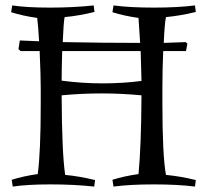

<svg xmlns="http://www.w3.org/2000/svg" viewBox="-20 -679 748 707"><path d="M496 -521 490 -613Q439 -620 394 -634L398 -659Q459 -651 546.5 -651Q634 -651 698 -659L701 -635Q644 -621 591 -616Q586 -591 583 -521L664 -524L670 -518L665 -491H581Q578 -423 578 -355V-296Q578 -109 591 -35Q644 -30 701 -16L698 8Q634 0 546.5 0Q459 0 398 8L394 -17Q439 -31 490 -38Q500 -139 501 -328Q427 -335 354 -335Q281 -335 207 -328Q208 -114 220 -35Q273 -30 330 -16L327 8Q253 0 166.5 0Q80 0 27 8L23 -17Q68 -31 119 -38Q130 -120 130 -296V-355Q130 -401 126 -491H56L48 -498L53 -530L124 -527Q121 -579 117 -613Q66 -620 21 -634L25 -659Q78 -651 164.5 -651Q251 -651 325 -659L328 -635Q271 -621 218 -616Q214 -597 211 -524Q361 -521 496 -521ZM207 -382Q283 -372 358 -372Q433 -372 501 -381L498 -491H209Q207 -421 207 -382Z"/></svg>

Font: Almendra
Style: Regular
Weight: 400
Designer: Ana Sanfelippo
Foundry: Ana Sanfelippo
Version: Version 1.004